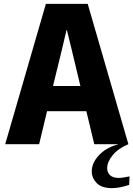

<svg xmlns="http://www.w3.org/2000/svg" viewBox="-20 -748 692 996"><path d="M218 -728H435L646 0H469L428 -171H224L183 0H7ZM300 -486 255 -302H397L353 -486L327 -592H325ZM561 228Q507 228 481.5 201.5Q456 175 456 141Q456 95 497.5 53Q539 11 613 -4L646 0Q593 22 564.5 57Q536 92 536 124Q536 147 551 161Q566 175 596 175Q608 175 622 172.5Q636 170 652 167L650 211Q599 228 561 228Z"/></svg>

Font: Murecho
Style: Bold
Weight: 700
Designer: Neil Summerour
Foundry: Positype
Version: Version 1.010; ttfautohint (v1.8.3)